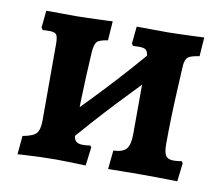

<svg xmlns="http://www.w3.org/2000/svg" viewBox="-59 -536 712 612"><g transform="rotate(10 296.5 -230.0)"><path d="M186.5 -64.4 139.5 -114.4Q209.3 -182.5 277 -254.9Q344.8 -327.3 408.6 -403.3L456 -353.3Q385.8 -283.3 318 -211.2Q250.2 -139.1 186.5 -64.4ZM33.6 5.2 39.1 -55.3Q72.7 -61.3 83.1 -73.1Q93.5 -84.8 93.5 -115.3L93.6 -362.6Q93.6 -385.6 88.3 -392.7Q83 -399.7 66 -399.7Q59.5 -399.7 51.6 -399.5Q43.7 -399.2 43.7 -399.2L39 -406.3L44.5 -461.6Q44.5 -461.6 61.3 -461.6Q78.2 -461.6 100.5 -461.3Q122.8 -461 138.7 -461Q152.9 -461 173.2 -461.8Q193.4 -462.6 213.1 -463.1Q232.8 -463.6 245.8 -464.3Q258.9 -465.1 258.9 -465.1L254.6 -402.8Q227.2 -398.8 219.6 -390.6Q212.1 -382.4 210.1 -356.1Q208.1 -320.2 206 -278.1Q204 -235.9 202.9 -192.6Q201.9 -149.3 201.9 -109.7Q201.9 -80.4 208.2 -70.6Q214.6 -60.8 231.9 -60.8Q241.5 -60.8 249.2 -61.8Q257 -62.8 257 -62.8L261.3 -57.6L253.8 2.5Q253.8 2.5 243 2Q232.1 1.5 216.1 1.2Q200.2 1 184.1 0.5Q168 0 157.1 0Q134.1 0 105.3 1Q76.4 2.1 55.3 3.4Q34.2 4.6 33.6 5.2ZM550.1 1.5Q550.1 1.5 532 1Q513.9 0.5 487.3 0.3Q460.7 0 434.9 0Q423.1 0 404.9 0Q386.7 0 368.5 0.5Q350.3 1 338.2 1Q326.2 1 326.2 1L332.3 -59.8Q362.7 -60.8 374.2 -74.2Q385.7 -87.5 385.7 -122.8L386.3 -362.6Q386.3 -384.7 380.4 -392.2Q374.6 -399.7 358.1 -399.7Q351.6 -399.7 343.7 -399.5Q335.9 -399.2 335.9 -399.2L331.6 -406.3L337.1 -461.6Q337.1 -461.6 355.4 -461.6Q373.7 -461.6 398 -461.3Q422.2 -461 438.8 -461Q452.4 -461 471.8 -461.8Q491.2 -462.6 510.5 -463.1Q529.9 -463.6 542.5 -464.3Q555.2 -465.1 555.2 -465.1L550.8 -403.7Q523.3 -399.7 514.2 -392.5Q505.2 -385.2 503.7 -364.7Q501.7 -327.6 499.5 -283.5Q497.2 -239.4 495.9 -194.9Q494.6 -150.4 494.6 -109.7Q494.6 -82.6 501.4 -72.2Q508.2 -61.7 526.3 -61.7Q536.4 -61.7 544.9 -63Q553.3 -64.3 553.3 -64.3L557.1 -58Z"/></g></svg>

Font: Alegreya
Style: Regular
Weight: 400
Designer: Juan Pablo del Peral
Foundry: Huerta Tipografica
Version: Version 2.009